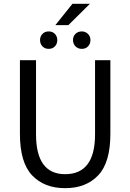

<svg xmlns="http://www.w3.org/2000/svg" viewBox="-20 -970 680 1002"><path d="M84 -271V-656H168V-269Q168 -61 320 -61Q476 -61 476 -269V-656H556V-271Q556 -122 492.5 -55Q429 12 320 12Q211 12 147.5 -55Q84 -122 84 -271ZM189 -761Q189 -780 201.5 -793Q214 -806 234 -806Q254 -806 266.5 -793Q279 -780 279 -761Q279 -741 266.5 -728Q254 -715 234 -715Q214 -715 201.5 -728Q189 -741 189 -761ZM269 -839 358 -950H449L337 -839ZM407 -806Q426 -806 439 -793Q452 -780 452 -761Q452 -741 439.5 -728Q427 -715 407 -715Q387 -715 374 -728Q361 -741 361 -761Q361 -781 374 -793.5Q387 -806 407 -806Z"/></svg>

Font: RibengUni
Style: Regular
Weight: 400
Designer: (1) Dr. Andrew Glass (Program Manager at Microsoft Corporation)
(2) Bivuti Chakma (Suz Moriz)
(3) Paul D. Hunt (Adobe Co
Foundry: Bivuti Chakma and Jyoti Chakma
Version: Version 1.2020